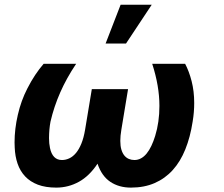

<svg xmlns="http://www.w3.org/2000/svg" viewBox="-20 -806 976 835"><path d="M528.1 -616.8H439.3L504.6 -785.5H639.9ZM549.4 9.9Q497.2 9.9 459.7 -15.3Q422.2 -40.5 404.1 -94.1Q369 -40.8 323.2 -15.4Q277.3 9.9 224.8 9.9Q178.3 9.9 144.7 -2.8Q111.2 -15.6 89.3 -38.9Q67.5 -62.1 56.5 -94.1Q45.5 -126.1 44 -164.4L43.3 -186.4Q43.3 -245 57.5 -306.5Q71.7 -368.6 99.1 -421.5Q115.4 -453.5 133 -479.9Q150.6 -506.4 169.7 -528.4H311.1Q269.5 -466.6 242 -404.1Q214.5 -341.6 199.6 -277Q193.5 -245 193.2 -205.6Q193.2 -181.8 197.4 -162.3Q208.5 -110.1 249.3 -110.1Q266 -110.1 281.4 -117.4Q296.9 -124.6 310.2 -140.4Q323.5 -156.2 333.8 -181.3Q344.1 -206.3 350.1 -242.2L379.3 -418.3H536.9L507.8 -242.2Q505.3 -228.3 504.3 -216.1Q503.2 -203.8 503.2 -193.2Q503.2 -170.8 508 -155Q512.8 -139.2 521.1 -129.3Q529.5 -119.3 540.7 -114.7Q551.8 -110.1 564.6 -110.1Q579.9 -110.1 593.2 -117.4Q606.5 -124.6 617.7 -138.3Q628.9 -152 638.1 -171.3Q647.4 -190.7 654.8 -214.8Q673.3 -274.5 673.3 -345.5Q673.3 -431.5 642 -528.4H785.2Q802.2 -496.4 813.4 -452.8Q824.6 -409.1 824.6 -358Q824.6 -338.8 823 -318.7Q821.4 -298.7 817.8 -277Q807.5 -209.9 786 -156.6Q764.6 -103.3 731.2 -66.4Q697.8 -29.5 652.5 -9.8Q607.2 9.9 549.4 9.9Z"/></svg>

Font: Linik Sans
Style: Bold Italic
Weight: 700
Italic angle: 9°
Designer: Fonts by Rasmus Andersson / Changes by Cristiano Sobral with parts from Marc Monis
Foundry: rsms
Version: Version 3.020; ttfautohint (v1.6)